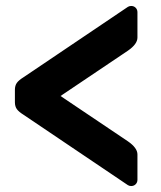

<svg xmlns="http://www.w3.org/2000/svg" viewBox="-20 -672 540 644"><path d="M409 -198 183 -350 409 -502C430.3 -516.7 441 -531.3 441 -546V-631C441 -637 439 -642 435 -646C431 -650 426 -652 420 -652C416 -652 412.3 -651 409 -649L59 -413C48.3 -406.3 40.8 -400 36.5 -394C32.2 -388 30 -380.3 30 -371V-329C30 -319.7 32.2 -312 36.5 -306C40.8 -300 48.3 -293.7 59 -287L409 -51C412.3 -49 416 -48 420 -48C426 -48 431 -50 435 -54C439 -58 441 -63 441 -69V-154C441 -168.7 430.3 -183.3 409 -198Z"/></svg>

Font: Rubik
Style: Regular
Weight: 500
Designer: Hubert & Fischer
Foundry: Hubert & Fischer
Version: Version 1.100